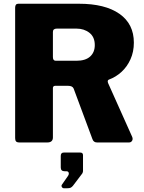

<svg xmlns="http://www.w3.org/2000/svg" viewBox="-20 -762 771 1027"><path d="M687 -30Q692 -18 686.5 -9Q681 0 670 0H499Q480 0 474 -19L374 -288Q368 -303 344 -303H275Q268 -303 265.5 -299Q263 -295 263 -292V-27Q263 0 233 0H84Q71 0 66 -5.5Q61 -11 61 -23V-721Q61 -742 78 -742H402Q542 -742 619 -688Q696 -634 696 -534Q696 -485 678 -445Q660 -405 630 -377.5Q600 -350 562 -336Q553 -332 558 -318L687 -30ZM389 -437Q437 -437 462 -459.5Q487 -482 487 -521Q487 -564 458.5 -586.5Q430 -609 389 -609H284Q263 -609 263 -591V-457Q263 -437 278 -437H389ZM322 245Q315 245 311 238.5Q307 232 311 226L343 180Q350 170 347.5 162Q345 154 335 154H326Q305 154 305 134V72Q305 54 321 54H409Q424 54 424 68V154Q424 157 422.5 160.5Q421 164 420 166L370 232Q364 239 358 242Q352 245 339 245Z"/></svg>

Font: Libre Franklin Thin ExtraBold
Style: Regular
Weight: 800
Version: Version 3.000